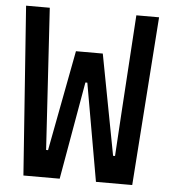

<svg xmlns="http://www.w3.org/2000/svg" viewBox="-51 -744 702 791"><g transform="rotate(5 300.0 -349.0)"><path d="M75 0 25 -698H123L148 -292L159 -113H167L246 -529H357L436 -113H444L455 -292L481 -698H575L525 0H375L304 -404H296L225 0Z"/></g></svg>

Font: IBM Plaex Mono Medium
Style: Regular
Weight: 500
Designer: Mike Abbink, Paul van der Laan, Pieter van Rosmalen
Foundry: Bold Monday
Version: Version 2.003